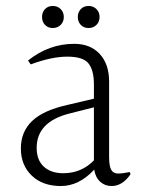

<svg xmlns="http://www.w3.org/2000/svg" viewBox="-20 -712 493 644"><path d="M303.5 -628.5Q293 -618 277 -618Q261 -618 251 -628.5Q241 -639 241 -655Q241 -671 251 -681.5Q261 -692 277 -692Q293 -692 303.5 -681.5Q314 -671 314 -655Q314 -639 303.5 -628.5ZM183.5 -628.5Q173 -618 157 -618Q141 -618 131 -628.5Q121 -639 121 -655Q121 -671 131 -681.5Q141 -692 157 -692Q173 -692 183.5 -681.5Q194 -671 194 -655Q194 -639 183.5 -628.5ZM103 -216Q103 -175 127 -153Q151 -131 192 -131Q253 -131 295 -174V-352L212 -331Q103 -303 103 -216ZM354 -88Q332 -88 316 -102.5Q300 -117 296 -143Q245 -88 184 -88Q123 -88 86.5 -123Q50 -158 50 -214Q50 -270 87.5 -306Q125 -342 206 -360L295 -381V-429Q295 -476 277 -499Q259 -522 206 -522Q153 -522 83 -496L74 -509Q144 -565 229 -565Q283 -565 314.5 -531Q346 -497 346 -438V-185Q346 -155 353 -142.5Q360 -130 376 -130Q392 -130 415 -135L418 -128Q391 -88 354 -88Z"/></svg>

Font: Halant Light
Style: Regular
Weight: 300
Designer: Hitesh Malaviya (Devanagari), Satya Rajpurohit (Latin)
Foundry: Indian Type Foundry
Version: Version 1.101;PS 1.0;hotconv 1.0.78;makeotf.lib2.5.61930; tt